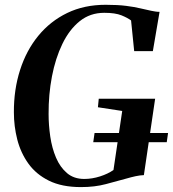

<svg xmlns="http://www.w3.org/2000/svg" viewBox="-20 -772 722 802"><path d="M318 9.5Q238.5 9.5 184.5 -17.2Q130.5 -44 98.5 -88.8Q66.5 -133.5 52.2 -189Q38 -244.5 38 -302.5Q37.5 -397.5 63.8 -479.5Q90 -561.5 140 -622.5Q190 -683.5 260.8 -717.8Q331.5 -752 421.5 -752Q472 -752 507 -747.5Q542 -743 566.8 -737Q591.5 -731 611.5 -727Q620 -725.5 628.2 -724Q636.5 -722.5 646.5 -722.5L618.5 -558.5H540.5L527.5 -686.5Q514 -697 487.8 -707.8Q461.5 -718.5 415.5 -718.5Q356.5 -718.5 313 -683.5Q269.5 -648.5 240.5 -588.5Q211.5 -528.5 197 -452.8Q182.5 -377 183 -296Q183 -249.5 190 -201.5Q197 -153.5 214 -113.5Q231 -73.5 259.8 -49Q288.5 -24.5 332 -24.5Q364.5 -24.5 398 -35.2Q431.5 -46 454 -62L490.5 -308.5L389 -324L392.5 -359.5H628L581 -40.5Q565 -40 546.5 -36Q528 -32 505.5 -25.5Q469 -15.5 422.5 -3Q376 9.5 318 9.5ZM369.5 -178 375 -216.5H682L676.5 -178Z"/></svg>

Font: Merriweather 120pt SemiBold
Style: Italic
Weight: 600
Italic angle: -7.8°
Version: Version 2.101